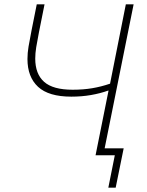

<svg xmlns="http://www.w3.org/2000/svg" viewBox="-20 -718 678 888"><path d="M481 150 511 0H422L482 -299H480Q444 -286 401 -278.5Q358 -271 310 -271Q205 -271 156 -316.5Q107 -362 107 -445Q107 -473 112 -502.5Q117 -532 126 -578L150 -698H186L160 -568Q152 -528 147.5 -499.5Q143 -471 143 -447Q143 -376 184 -339.5Q225 -303 316 -303Q365 -303 406.5 -310Q448 -317 489 -331L562 -698H598L464 -32H552L515 150Z"/></svg>

Font: IBM Plex Sans ExtraLight
Style: Italic
Weight: 250
Italic angle: -11.31°
Designer: Mike Abbink, Paul van der Laan, Pieter van Rosmalen
Foundry: Bold Monday
Version: Version 3.201